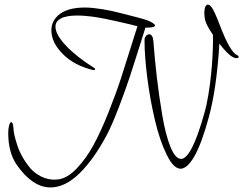

<svg xmlns="http://www.w3.org/2000/svg" viewBox="-20 -693 1066 841"><path d="M1020 -451Q1026 -446 1026 -443Q1024 -439 1017 -438Q1009 -438 1002 -442Q978 -453 941 -502Q929 -306 895 -181Q863 -63 831.5 -8.5Q800 46 771 46Q740 46 710 -15.5Q680 -77 659 -165Q638 -253 625.5 -349.5Q613 -446 613 -518Q613 -528 619.5 -535.5Q626 -543 633 -543Q641 -543 646 -535Q651 -527 652 -511Q658 -431 667 -354Q676 -277 690.5 -190Q705 -103 726.5 -50Q748 3 773 3Q819 3 875 -197Q885 -231 892.5 -276.5Q900 -322 904.5 -366Q909 -410 911 -449Q913 -488 913 -517Q913 -524 913 -529.5Q913 -535 913 -540Q903 -555 898 -563Q893 -571 886.5 -584Q880 -597 877.5 -610Q875 -623 875 -638Q875 -642 875.5 -646Q876 -650 876.5 -653.5Q877 -657 878 -660Q879 -663 880.5 -665.5Q882 -668 883.5 -669.5Q885 -671 886.5 -672Q888 -673 890 -673Q894 -673 898 -670Q902 -667 907 -661Q918 -648 944 -580Q989 -462 1020 -451ZM16 -111Q16 -129 20 -143.5Q24 -158 29 -158Q37 -158 39 -131Q39 -119 43.5 -99.5Q48 -80 56.5 -54.5Q65 -29 80 -3Q95 23 113.5 44.5Q132 66 160 80Q188 94 219 94Q223 94 226.5 93.5Q230 93 233 93Q274 89 315.5 45.5Q357 2 389.5 -57.5Q422 -117 455.5 -201.5Q489 -286 509.5 -349Q530 -412 553 -486Q576 -560 582 -578Q562 -584 494.5 -599Q427 -614 406 -617Q355 -625 317 -625Q293 -625 275 -621.5Q257 -618 245.5 -611.5Q234 -605 228.5 -596.5Q223 -588 223 -576Q223 -542 268.5 -493.5Q314 -445 393 -395Q398 -392 396.5 -388.5Q395 -385 388 -386Q305 -406 255 -456.5Q205 -507 205 -560Q205 -604 242.5 -632Q280 -660 352 -660Q369 -660 388.5 -658Q408 -656 429.5 -652.5Q451 -649 469.5 -645Q488 -641 511 -635Q534 -629 548 -625.5Q562 -622 583 -616.5Q604 -611 610 -609Q617 -607 624 -604.5Q631 -602 637 -599Q643 -596 648 -593Q653 -590 656 -587Q659 -584 659 -581Q659 -577 650.5 -574.5Q642 -572 624 -572H617Q614 -563 592.5 -494Q571 -425 550.5 -362.5Q530 -300 500.5 -223Q471 -146 448 -102Q391 5 328 66.5Q265 128 201 128Q123 128 54 30Q16 -24 16 -111Z"/></svg>

Font: Bilbo Swash Caps
Style: Regular
Weight: 400
Designer: Robert E. Leuschke
Foundry: Robert E. Leuschke
Version: Version 1.003